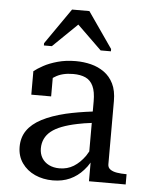

<svg xmlns="http://www.w3.org/2000/svg" viewBox="-53 -785 649 839"><g transform="rotate(5 271.0 -365.5)"><path d="M368 0V-82Q357 -63 343 -48Q318 -20 285 -5Q252 10 210 10Q167 10 131.5 -6Q96 -22 74.5 -52.5Q53 -83 53 -124Q53 -165 74 -195.5Q95 -226 137 -248Q179 -270 241 -285Q293 -297 358 -305V-350Q358 -392 346.5 -416.5Q335 -441 313 -451Q291 -461 259 -461Q210 -461 179 -441Q175 -439 171 -436V-355H84V-458Q99 -470 124.5 -484Q150 -498 186 -508Q222 -518 265 -518Q300 -518 332 -510Q364 -502 390 -483.5Q416 -465 431 -434.5Q446 -404 446 -359V-81Q446 -67 457 -59Q468 -51 486.5 -48Q505 -45 529 -45V0ZM358 -255Q324 -251 296 -245Q257 -237 228.5 -226Q200 -215 182 -200.5Q164 -186 155 -167Q146 -148 146 -125Q146 -101 157 -83Q168 -65 188 -55Q208 -45 234 -45Q269 -45 296.5 -62Q324 -79 346 -110Q352 -119 358 -130ZM305 -741H229L120 -584V-574H155L262 -678L369 -574H414V-584Z"/></g></svg>

Font: Roboto Serif 20pt
Style: Regular
Weight: 400
Designer: Greg Gazdowicz
Foundry: Commercial Type
Version: Version 1.008